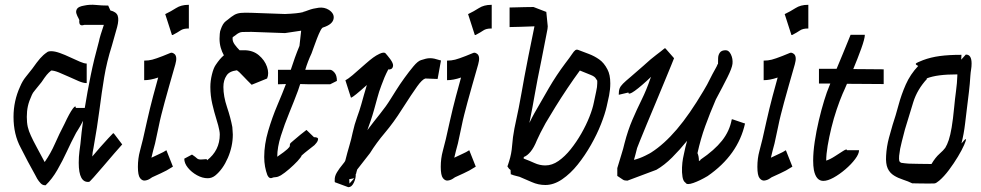

<svg xmlns="http://www.w3.org/2000/svg" viewBox="-20 -738 4062 795"><path d="M451 -186 486 -140Q474 -127 452.5 -102Q431 -77 408 -50Q385 -23 368 -4Q351 15 349 15Q306 20 306 -64Q306 -89 309 -112Q312 -135 313 -142Q315 -167 318 -191Q321 -215 324 -238Q314 -218 303.5 -201.5Q293 -185 292 -182Q275 -150 257 -111Q239 -72 217.5 -34.5Q196 3 169 29H166Q156 29 148 20.5Q140 12 134 2Q128 -8 126 -13Q94 -70 66 -126Q36 -181 36 -254Q36 -320 63 -379Q73 -403 87 -420Q101 -437 114 -454Q133 -481 146 -496Q159 -511 174 -521Q179 -526 192 -526Q207 -526 228 -518.5Q249 -511 271 -500.5Q293 -490 311 -482.5Q329 -475 337 -475H339V-394H337Q325 -394 306 -402Q287 -410 265.5 -420Q244 -430 224 -438Q204 -446 192 -446Q181 -437 173.5 -428Q166 -419 152 -398Q134 -375 124.5 -364Q115 -353 112 -345Q100 -319 95.5 -298.5Q91 -278 91 -254Q91 -230 95 -212.5Q99 -195 108 -176Q116 -158 132.5 -127.5Q149 -97 165 -67Q190 -103 207.5 -143Q225 -183 247 -225Q268 -270 281 -287.5Q294 -305 294 -291H331Q342 -359 355.5 -425.5Q369 -492 390 -568Q391 -575 397 -595Q403 -615 410 -635H329Q328 -635 323 -633.5Q318 -632 313 -635Q308 -638 308 -651Q310 -654 305 -662.5Q300 -671 296.5 -681.5Q293 -692 299 -701.5Q305 -711 329 -715Q352 -720 377 -717.5Q402 -715 425 -715H428L437 -695H436Q462 -689 467.5 -672.5Q473 -656 465 -626Q457 -596 443 -548Q422 -482 411.5 -418.5Q401 -355 392 -284.5Q383 -214 367 -125Q363 -108 362 -90Q377 -108 395 -128.5Q413 -149 428 -165Q443 -181 448 -186Z M762 -718V-620H760Q739 -620 727.5 -612Q716 -604 695 -593H692L664 -680H665Q688 -691 709 -704.5Q730 -718 760 -718ZM703 -514Q715 -503 706 -471.5Q697 -440 681 -384Q669 -342 661.5 -314Q654 -286 648 -262.5Q642 -239 636.5 -211.5Q631 -184 622 -144Q618 -129 614 -114Q610 -99 607 -85Q625 -94 641 -101Q657 -108 669 -116L696 -48Q668 -30 646 -20.5Q624 -11 610 -4Q610 -4 601 2Q592 8 580.5 9.5Q569 11 560 -0.5Q551 -12 551 -47Q551 -82 559.5 -113Q568 -144 572 -162Q582 -206 588.5 -235.5Q595 -265 601 -289Q607 -313 614 -340Q621 -367 632 -406Q633 -409 633.5 -411.5Q634 -414 635 -417Q603 -406 577 -406V-487Q595 -487 610.5 -491Q626 -495 654 -506Q679 -516 686 -519Q693 -522 703 -514Z M1280 -170Q1298 -170 1297 -161.5Q1296 -153 1289 -145Q1282 -137 1282 -137Q1267 -125 1254 -115Q1241 -105 1230 -95V-96Q1227 -87 1212 -71Q1197 -55 1178 -38.5Q1159 -22 1143 -12Q1131 -5 1121.5 -4.5Q1112 -4 1108 -2Q1095 4 1087 -13Q1081 -29 1077.5 -48Q1074 -67 1074 -88Q1074 -140 1090.5 -196Q1107 -252 1128.5 -302.5Q1150 -353 1164 -390Q1146 -390 1131 -389V-449H1184Q1192 -474 1201 -499Q1210 -524 1220 -548L1227 -611L1160 -601L1021 -606Q997 -606 983.5 -605.5Q970 -605 955 -592Q947 -587 945 -585Q943 -583 944 -588Q943 -581 943 -578Q943 -566 951.5 -554Q960 -542 972 -530Q981 -530 991 -530Q1027 -530 1051.5 -509.5Q1076 -489 1085.5 -461.5Q1095 -434 1086 -413L1022 -387Q1022 -387 1022 -387Q1022 -387 1003 -406Q1000 -409 991.5 -418Q983 -427 970 -440Q968 -441 966 -443Q964 -445 961 -447Q929 -443 918 -425Q905 -406 905 -378Q905 -339 920 -294.5Q935 -250 942 -212Q942 -205 943 -197Q944 -189 944 -181Q944 -132 923.5 -84.5Q903 -37 871 -11Q857 0 840 0Q818 0 795.5 -12.5Q773 -25 758 -43.5Q743 -62 743 -81L775 -98Q790 -88 796 -82Q802 -76 820 -78Q836 -80 837 -77.5Q838 -75 837 -74Q890 -115 890 -181Q890 -186 889.5 -189.5Q889 -193 888 -199Q885 -216 876 -244.5Q867 -273 859 -307.5Q851 -342 851 -378Q851 -403 857.5 -429.5Q864 -456 873 -469Q891 -496 907 -509Q899 -523 894 -540.5Q889 -558 889 -578Q889 -586 890 -598Q891 -610 894 -616Q902 -640 914 -649.5Q926 -659 920 -654Q939 -670 950.5 -676.5Q962 -683 977 -684.5Q992 -686 1021 -685L1160 -680Q1213 -682 1236 -688V-689Q1239 -689 1257.5 -696Q1276 -703 1299.5 -706Q1323 -709 1342 -697Q1366 -681 1361 -659Q1356 -637 1320 -625Q1314 -625 1307 -611.5Q1300 -598 1292.5 -578.5Q1285 -559 1279 -542Q1273 -525 1270 -517Q1262 -500 1255.5 -483Q1249 -466 1244 -449H1347Q1355 -449 1365 -437.5Q1375 -426 1375 -403L1347 -389H1300Q1280 -389 1261 -389Q1242 -389 1223 -390Q1218 -375 1214 -363Q1198 -320 1178 -271.5Q1158 -223 1143 -175.5Q1128 -128 1128 -89Q1160 -111 1170 -120.5Q1180 -130 1180 -133.5Q1180 -137 1180.5 -141Q1181 -145 1195 -156Q1210 -169 1223.5 -180Q1237 -191 1249 -200Z M1806 -488 1792 -411 1741 -413Q1728 -409 1707.5 -380.5Q1687 -352 1644 -285Q1610 -231 1574 -188.5Q1538 -146 1512 -104L1459 -36Q1457 -30 1456 -25.5Q1455 -21 1454 -17L1453 -18Q1454 0 1445 18.5Q1436 37 1423 37H1422L1368 17H1367Q1365 13 1366 8Q1365 -8 1375.5 -25Q1386 -42 1397.5 -55.5Q1409 -69 1410 -74Q1418 -106 1426.5 -134.5Q1435 -163 1440 -188Q1448 -224 1458.5 -252.5Q1469 -281 1476 -306Q1482 -327 1487.5 -347Q1493 -367 1499 -386Q1470 -360 1455 -348Q1440 -336 1435 -334H1433L1410 -406H1411Q1421 -411 1439.5 -426.5Q1458 -442 1495 -475Q1512 -490 1525 -499.5Q1538 -509 1551 -515Q1570 -524 1576.5 -517Q1583 -510 1596 -493Q1609 -475 1607.5 -465Q1606 -455 1599 -452Q1592 -449 1588 -451Q1579 -434 1572 -417.5Q1565 -401 1559 -384Q1549 -358 1542.5 -333Q1536 -308 1529 -284Q1522 -259 1515 -238.5Q1508 -218 1501 -199Q1528 -235 1553.5 -266.5Q1579 -298 1598 -329Q1605 -340 1620 -364Q1635 -388 1654.5 -415Q1674 -442 1692 -463.5Q1710 -485 1723 -489Q1735 -493 1743.5 -495Q1752 -497 1761 -497Q1770 -497 1779 -495Q1788 -493 1804 -488ZM1447 0 1426 4 1427 22Z M2016 -718V-620H2014Q1993 -620 1981.5 -612Q1970 -604 1949 -593H1946L1918 -680H1919Q1942 -691 1963 -704.5Q1984 -718 2014 -718ZM1957 -514Q1969 -503 1960 -471.5Q1951 -440 1935 -384Q1923 -342 1915.5 -314Q1908 -286 1902 -262.5Q1896 -239 1890.5 -211.5Q1885 -184 1876 -144Q1872 -129 1868 -114Q1864 -99 1861 -85Q1879 -94 1895 -101Q1911 -108 1923 -116L1950 -48Q1922 -30 1900 -20.5Q1878 -11 1864 -4Q1864 -4 1855 2Q1846 8 1834.5 9.5Q1823 11 1814 -0.5Q1805 -12 1805 -47Q1805 -82 1813.5 -113Q1822 -144 1826 -162Q1836 -206 1842.5 -235.5Q1849 -265 1855 -289Q1861 -313 1868 -340Q1875 -367 1886 -406Q1887 -409 1887.5 -411.5Q1888 -414 1889 -417Q1857 -406 1831 -406V-487Q1849 -487 1864.5 -491Q1880 -495 1908 -506Q1933 -516 1940 -519Q1947 -522 1957 -514Z M2492 -297Q2485 -266 2468.5 -224Q2452 -182 2427 -138Q2402 -94 2372 -56.5Q2342 -19 2307.5 4.5Q2273 28 2238 28Q2209 28 2182 16Q2155 4 2131 -6Q2125 -8 2115.5 -10Q2106 -12 2097 -16H2095L2094 -33H2095Q2094 -34 2092 -36Q2090 -38 2088 -39L2081 -49Q2082 -52 2084 -57.5Q2086 -63 2088 -70Q2098 -101 2100.5 -135.5Q2103 -170 2110 -206Q2121 -257 2128 -292Q2135 -327 2140 -356.5Q2145 -386 2151.5 -420.5Q2158 -455 2168 -506L2193 -629Q2164 -628 2135 -627Q2106 -626 2092 -626H2090V-707H2092Q2097 -707 2114 -707.5Q2131 -708 2152 -708.5Q2173 -709 2189 -709L2241 -689H2242L2248 -629L2247 -618Q2247 -618 2241.5 -589.5Q2236 -561 2222 -490Q2212 -443 2206 -410.5Q2200 -378 2195 -351Q2190 -324 2185 -295.5Q2180 -267 2172 -229Q2181 -248 2192 -268Q2222 -321 2253 -374Q2284 -427 2320 -475Q2340 -501 2348.5 -514Q2357 -527 2362.5 -530.5Q2368 -534 2375 -531Q2396 -523 2418.5 -514.5Q2441 -506 2461 -492Q2481 -478 2495 -451Q2507 -429 2507 -393Q2507 -368 2502 -342.5Q2497 -317 2492 -297ZM2152 -80Q2171 -73 2193 -63Q2215 -53 2238 -53Q2266 -53 2292.5 -71.5Q2319 -90 2343 -120Q2367 -150 2387 -185Q2407 -220 2420.5 -254Q2434 -288 2439 -314Q2444 -340 2448.5 -359Q2453 -378 2453 -393V-404Q2451 -406 2447 -413Q2443 -421 2425.5 -428Q2408 -435 2381 -446Q2356 -412 2329.5 -372.5Q2303 -333 2279.5 -295Q2256 -257 2239 -228Q2226 -204 2217.5 -187.5Q2209 -171 2203 -157Q2191 -127 2177 -110Q2163 -93 2149 -88Q2149 -85 2148 -82Z M3013 -244 3063 -227H3065Q3036 -96 2910 -9Q2878 10 2851 19.5Q2824 29 2819 19Q2809 13 2806 -5.5Q2803 -24 2804 -45Q2805 -66 2808 -82Q2811 -98 2812 -101Q2815 -115 2818 -128.5Q2821 -142 2825 -155Q2795 -118 2763 -86Q2731 -54 2698 -35L2578 10Q2565 10 2559.5 6Q2554 2 2537 -9H2536V-42Q2545 -73 2553 -98Q2561 -123 2566 -145Q2580 -199 2598.5 -242Q2617 -285 2637 -325.5Q2657 -366 2673 -413Q2674 -416 2676 -420Q2635 -381 2608.5 -362Q2582 -343 2582 -355L2544 -346H2542Q2542 -362 2545.5 -371.5Q2549 -381 2559.5 -391.5Q2570 -402 2591 -419.5Q2612 -437 2648 -469L2649 -470Q2675 -494 2697 -510.5Q2719 -527 2732 -538H2735L2771 -497Q2771 -496 2760 -469.5Q2749 -443 2732 -401.5Q2715 -360 2695.5 -313.5Q2676 -267 2658.5 -225Q2641 -183 2630 -155.5Q2619 -128 2618 -125Q2615 -112 2611.5 -99.5Q2608 -87 2605 -76Q2629 -82 2652 -93.5Q2675 -105 2677 -107Q2730 -141 2782.5 -202.5Q2835 -264 2893 -362Q2901 -376 2908 -388Q2920 -412 2930 -431Q2940 -450 2947 -462Q2949 -467 2952 -473H2953Q2953 -485 2953.5 -498Q2954 -511 2961 -520.5Q2968 -530 2985 -530Q2998 -530 3006.5 -512.5Q3015 -495 3013 -474Q3011 -456 2992 -418Q2973 -380 2944 -326Q2919 -268 2900 -215.5Q2881 -163 2868 -104Q2874 -91 2874 -71Q2881 -74 2881 -78H2882Q2938 -116 2969.5 -155.5Q3001 -195 3010 -244Z M3327 -718V-620H3325Q3304 -620 3292.5 -612Q3281 -604 3260 -593H3257L3229 -680H3230Q3253 -691 3274 -704.5Q3295 -718 3325 -718ZM3268 -514Q3280 -503 3271 -471.5Q3262 -440 3246 -384Q3234 -342 3226.5 -314Q3219 -286 3213 -262.5Q3207 -239 3201.5 -211.5Q3196 -184 3187 -144Q3183 -129 3179 -114Q3175 -99 3172 -85Q3190 -94 3206 -101Q3222 -108 3234 -116L3261 -48Q3233 -30 3211 -20.5Q3189 -11 3175 -4Q3175 -4 3166 2Q3157 8 3145.5 9.5Q3134 11 3125 -0.5Q3116 -12 3116 -47Q3116 -82 3124.5 -113Q3133 -144 3137 -162Q3147 -206 3153.5 -235.5Q3160 -265 3166 -289Q3172 -313 3179 -340Q3186 -367 3197 -406Q3198 -409 3198.5 -411.5Q3199 -414 3200 -417Q3168 -406 3142 -406V-487Q3160 -487 3175.5 -491Q3191 -495 3219 -506Q3244 -516 3251 -519Q3258 -522 3268 -514Z M3639 -451V-390H3637Q3603 -390 3564.5 -390.5Q3526 -391 3487 -391Q3481 -376 3476 -365.5Q3471 -355 3469 -350Q3457 -322 3444.5 -285Q3432 -248 3422.5 -209Q3413 -170 3407 -134.5Q3401 -99 3401 -73Q3417 -78 3437 -91Q3457 -104 3472 -113.5Q3487 -123 3487 -116H3537Q3537 -101 3521 -79.5Q3505 -58 3480.5 -37Q3456 -16 3431.5 -2.5Q3407 11 3389 11Q3359 11 3350 -34Q3347 -51 3347 -73Q3347 -108 3353.5 -151.5Q3360 -195 3370.5 -239.5Q3381 -284 3392.5 -321.5Q3404 -359 3414 -382Q3415 -385 3418 -392Q3393 -392 3373 -392H3371V-453H3373Q3390 -453 3407.5 -453Q3425 -453 3444 -453Q3457 -483 3470 -515.5Q3483 -548 3492.5 -570.5Q3502 -593 3502 -594H3561Q3561 -578 3546 -536.5Q3531 -495 3513 -452Q3546 -452 3577.5 -451.5Q3609 -451 3637 -451Z M3980 -512Q4003 -512 4003 -475Q4003 -462 4001 -450.5Q3999 -439 3998 -425Q3996 -391 3992 -357.5Q3988 -324 3984 -292Q3981 -268 3976 -225.5Q3971 -183 3961 -144Q3978 -165 3979.5 -161.5Q3981 -158 3972 -137.5Q3963 -117 3946.5 -89.5Q3930 -62 3909.5 -34.5Q3889 -7 3869 10Q3856 21 3849.5 21.5Q3843 22 3824 22Q3804 22 3781 21.5Q3758 21 3757 21Q3741 13 3719.5 6Q3698 -1 3682 -11Q3664 -22 3655.5 -41Q3647 -60 3649 -93Q3651 -131 3661 -168Q3671 -205 3676 -221Q3689 -260 3700.5 -303Q3712 -346 3730.5 -388Q3749 -430 3782 -465Q3769 -471 3772.5 -475Q3776 -479 3802 -489Q3834 -501 3871.5 -506Q3909 -511 3959 -511H3961L3960 -491L3979 -512ZM3763 -60Q3764 -60 3787.5 -59.5Q3811 -59 3831 -59H3837Q3853 -86 3870 -101Q3887 -116 3894 -126Q3902 -139 3908.5 -158.5Q3915 -178 3920.5 -210.5Q3926 -243 3931 -295Q3934 -328 3938.5 -361Q3943 -394 3944 -425Q3944 -428 3944 -430Q3901 -430 3870 -426Q3839 -422 3816 -413L3818 -412H3819Q3778 -368 3761.5 -315Q3745 -262 3727 -202Q3722 -181 3714 -151.5Q3706 -122 3703 -93Q3702 -78 3703.5 -72.5Q3705 -67 3711 -64Q3713 -64 3726 -62Q3739 -60 3763 -60Z"/></svg>

Font: Syne
Style: Italic
Weight: 400
Italic angle: -9°
Designer: Lucas Descroix
Foundry: Bonjour Monde
Version: Version 2.000; ttfautohint (v1.8.3)